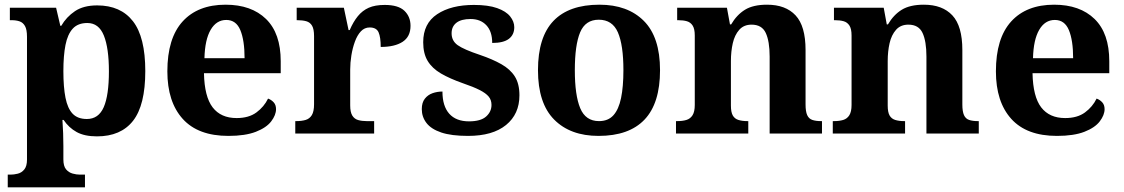

<svg xmlns="http://www.w3.org/2000/svg" viewBox="-20 -569 4789 818"><path d="M13 229V175H25Q39 175 55.5 171Q72 167 83.5 153Q95 139 95 111V-412Q95 -443 86.5 -458Q78 -473 63.5 -478Q49 -483 30 -483H22V-536H219L237 -459H241Q263 -497 299.5 -521.5Q336 -546 394 -546Q494 -546 546.5 -478.5Q599 -411 599 -266Q599 -121 547 -54.5Q495 12 393 12Q340 12 306.5 -6.5Q273 -25 251 -58H246Q248 -31 249 -1.5Q250 28 250 53V110Q250 139 261.5 152.5Q273 166 289.5 170.5Q306 175 320 175H342V229ZM350 -62Q400 -62 422 -112.5Q444 -163 444 -265Q444 -364 422.5 -417.5Q401 -471 352 -471Q312 -471 290 -447Q268 -423 259 -377.5Q250 -332 250 -266Q250 -198 259 -152.5Q268 -107 289.5 -84.5Q311 -62 350 -62Z M953 10Q824 10 758.5 -62.5Q693 -135 693 -265Q693 -406 758 -477.5Q823 -549 941 -549Q1051 -549 1113.5 -488Q1176 -427 1176 -308V-257H849Q851 -157 886 -111.5Q921 -66 988 -66Q1040 -66 1072.5 -90Q1105 -114 1122 -149Q1136 -144 1146 -133Q1156 -122 1156 -104Q1156 -79 1135.5 -52Q1115 -25 1070 -7.5Q1025 10 953 10ZM1022 -321Q1022 -397 1004 -440.5Q986 -484 944 -484Q902 -484 877.5 -442Q853 -400 851 -321Z M1238 0V-53H1242Q1265 -53 1282 -58Q1299 -63 1308.5 -78.5Q1318 -94 1318 -125V-415Q1318 -445 1309.5 -459.5Q1301 -474 1285 -478.5Q1269 -483 1247 -483H1244V-536H1445L1465 -441H1470Q1485 -476 1504.5 -500Q1524 -524 1551 -536Q1578 -548 1619 -548Q1677 -548 1703 -523Q1729 -498 1729 -459Q1729 -413 1695.5 -391Q1662 -369 1602 -369Q1602 -410 1593 -431Q1584 -452 1555 -452Q1533 -452 1517.5 -435.5Q1502 -419 1492 -391.5Q1482 -364 1477 -333Q1472 -302 1472 -273V-120Q1472 -91 1481 -76.5Q1490 -62 1506 -57.5Q1522 -53 1542 -53H1574V0Z M1974 10Q1903 10 1860 -4.5Q1817 -19 1797 -45Q1777 -71 1777 -104Q1777 -132 1790 -148.5Q1803 -165 1823 -172Q1843 -179 1865 -179Q1865 -117 1894 -84.5Q1923 -52 1978 -52Q2028 -52 2051 -72.5Q2074 -93 2074 -122Q2074 -143 2062 -157.5Q2050 -172 2023.5 -185.5Q1997 -199 1953 -214Q1896 -234 1858.5 -256Q1821 -278 1802 -309.5Q1783 -341 1783 -389Q1783 -469 1842.5 -508.5Q1902 -548 1999 -548Q2060 -548 2098 -534.5Q2136 -521 2153.5 -499Q2171 -477 2171 -453Q2171 -421 2148 -403.5Q2125 -386 2077 -386Q2077 -435 2052 -461.5Q2027 -488 1985 -488Q1945 -488 1924.5 -472Q1904 -456 1904 -427Q1904 -395 1930 -376.5Q1956 -358 2025 -335Q2078 -317 2116 -295.5Q2154 -274 2173.5 -243Q2193 -212 2193 -163Q2193 -83 2136 -36.5Q2079 10 1974 10Z M2530 10Q2410 10 2341 -59.5Q2272 -129 2272 -270Q2272 -411 2338 -480Q2404 -549 2534 -549Q2654 -549 2723 -480Q2792 -411 2792 -270Q2792 -129 2726 -59.5Q2660 10 2530 10ZM2532 -53Q2571 -53 2593.5 -78Q2616 -103 2626 -151.5Q2636 -200 2636 -270Q2636 -377 2612.5 -431Q2589 -485 2531 -485Q2474 -485 2451.5 -431Q2429 -377 2429 -270Q2429 -163 2452 -108Q2475 -53 2532 -53Z M2860 0V-53H2865Q2888 -53 2904.5 -58Q2921 -63 2930.5 -78Q2940 -93 2940 -122V-418Q2940 -446 2931 -460Q2922 -474 2906.5 -478.5Q2891 -483 2869 -483H2865V-536H3077L3090 -465H3095Q3119 -506 3154 -527.5Q3189 -549 3248 -549Q3327 -549 3369.5 -503.5Q3412 -458 3412 -356V-124Q3412 -94 3419 -78.5Q3426 -63 3441 -58Q3456 -53 3478 -53H3482V0H3259V-328Q3259 -393 3242.5 -428.5Q3226 -464 3182 -464Q3149 -464 3129.5 -442Q3110 -420 3102 -385Q3094 -350 3094 -309V-119Q3094 -91 3102 -77Q3110 -63 3126 -58Q3142 -53 3164 -53H3168V0Z M3528 0V-53H3533Q3556 -53 3572.5 -58Q3589 -63 3598.5 -78Q3608 -93 3608 -122V-418Q3608 -446 3599 -460Q3590 -474 3574.5 -478.5Q3559 -483 3537 -483H3533V-536H3745L3758 -465H3763Q3787 -506 3822 -527.5Q3857 -549 3916 -549Q3995 -549 4037.5 -503.5Q4080 -458 4080 -356V-124Q4080 -94 4087 -78.5Q4094 -63 4109 -58Q4124 -53 4146 -53H4150V0H3927V-328Q3927 -393 3910.5 -428.5Q3894 -464 3850 -464Q3817 -464 3797.5 -442Q3778 -420 3770 -385Q3762 -350 3762 -309V-119Q3762 -91 3770 -77Q3778 -63 3794 -58Q3810 -53 3832 -53H3836V0Z M4483 10Q4354 10 4288.5 -62.5Q4223 -135 4223 -265Q4223 -406 4288 -477.5Q4353 -549 4471 -549Q4581 -549 4643.5 -488Q4706 -427 4706 -308V-257H4379Q4381 -157 4416 -111.5Q4451 -66 4518 -66Q4570 -66 4602.5 -90Q4635 -114 4652 -149Q4666 -144 4676 -133Q4686 -122 4686 -104Q4686 -79 4665.5 -52Q4645 -25 4600 -7.5Q4555 10 4483 10ZM4552 -321Q4552 -397 4534 -440.5Q4516 -484 4474 -484Q4432 -484 4407.5 -442Q4383 -400 4381 -321Z"/></svg>

Font: Noto Rashi Hebrew
Style: Bold
Weight: 700
Version: Version 1.006